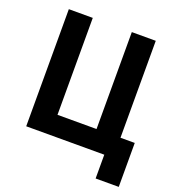

<svg xmlns="http://www.w3.org/2000/svg" viewBox="-151 -834 1008 1100"><g transform="rotate(20 353.0 -284.5)"><path d="M556 145V0H80V-714H226V-123H464V-714H610V-123H697V145Z"/></g></svg>

Font: Noto Sans SemiCondensed
Style: Bold
Weight: 700
Width: 4
Designer: Monotype Design Team
Foundry: Monotype Imaging Inc.
Version: Version 2.013; ttfautohint (v1.8.4.7-5d5b)